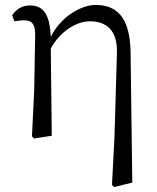

<svg xmlns="http://www.w3.org/2000/svg" viewBox="-20 -548 634 775"><path d="M507 -341C504 -482 448 -528 366 -528C308 -528 225 -481 185 -399C181 -492 154 -526 101 -526C66 -526 46 -509 29 -487L38 -462C51 -464 64 -466 77 -466C111 -466 122 -448 122 -408L118 -182L109 2L117 11L189 0L185 -352C219 -416 284 -462 343 -462C411 -462 455 -424 452 -333L442 7L432 198L440 207L514 189Z"/></svg>

Font: Source Han Serif AKR9
Style: Regular
Weight: 400
Designer: Ryoko NISHIZUKA 西塚涼子 (kana & ideographs); Frank Grießhammer (Latin, Greek & Cyrillic); Sandoll Communications 산돌커뮤니케이션, 
Foundry: Adobe Systems Incorporated
Version: Version 1.005;hotconv 1.0.107;makeotfexe 2.5.65593